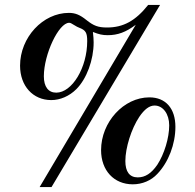

<svg xmlns="http://www.w3.org/2000/svg" viewBox="-20 -726 789 775"><path d="M332 -560C332 -453 271 -352 207 -352C175 -352 157 -376 157 -418C157 -507 217 -634 259 -634C264 -634 268 -632 279 -625C290 -618 293 -617 300 -614C326 -604 332 -594 332 -560ZM626 -706H578C527 -642 478 -615 412 -615C376 -615 358 -622 329 -645C303 -666 284 -674 258 -674C153 -674 61 -575 61 -461C61 -379 113 -322 187 -322C223 -322 260 -338 288 -366C330 -408 358 -484 358 -555C358 -568 357 -578 355 -597C380 -587 394 -584 415 -584C455 -584 488 -596 528 -626L140 29H188ZM663 -220C663 -169 643 -104 615 -61C591 -26 566 -10 536 -10C503 -10 486 -33 486 -76C486 -129 510 -206 542 -254C563 -285 583 -300 604 -300C638 -300 663 -266 663 -220ZM688 -214C688 -288 649 -333 583 -333C479 -333 388 -233 388 -120C388 -38 440 18 516 18C554 18 590 3 615 -24C660 -71 688 -144 688 -214Z"/></svg>

Font: XITS
Style: Bold
Weight: 700
Designer: MicroPress Inc., with final additions and corrections provided by Coen Hoffman, Elsevier (retired)
Version: Version 1.302